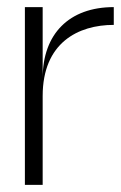

<svg xmlns="http://www.w3.org/2000/svg" viewBox="-20 -520 340 540"><path d="M50 0H100V-250C100 -400 200 -450 300 -450V-500C175 -500 100 -425 100 -300V-500H50Z"/></svg>

Font: LS-VG5000 Light
Style: Regular
Weight: 400
Designer: Justin Bihan, 2021
Foundry: Justin Bihan, 2021
Version: Version 1.000;Glyphs 3.1.2 (3151)